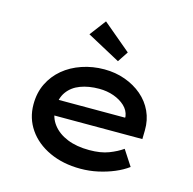

<svg xmlns="http://www.w3.org/2000/svg" viewBox="-114 -905 1036 1031"><g transform="rotate(15 403.5 -390.0)"><path d="M421 10Q324 10 248.5 -25Q173 -60 131 -121Q89 -182 89 -259Q89 -324 114 -375Q139 -426 182.5 -462.5Q226 -499 285 -519Q344 -539 409 -539Q471 -539 525 -519.5Q579 -500 619.5 -465.5Q660 -431 682 -383.5Q704 -336 703 -279L702 -230H185L162 -317H599L583 -303V-325Q578 -357 553 -380.5Q528 -404 490.5 -417.5Q453 -431 409 -431Q351 -431 305.5 -414Q260 -397 234 -361Q208 -325 208 -268Q208 -218 237.5 -179.5Q267 -141 319 -120Q371 -99 441 -99Q505 -99 549 -116Q593 -133 624 -155L680 -69Q649 -46 607.5 -28.5Q566 -11 518.5 -0.5Q471 10 421 10ZM467 -600 282 -700 350 -790 506 -659Z"/></g></svg>

Font: Lexend Mega Medium
Style: Regular
Weight: 500
Version: Version 1.007